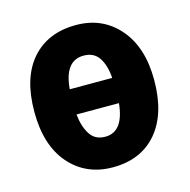

<svg xmlns="http://www.w3.org/2000/svg" viewBox="-89 -646 735 743"><g transform="rotate(-15 279.0 -274.5)"><path d="M516 -276Q516 -407 450 -483Q384 -559 278 -559Q165 -559 100.5 -485.5Q36 -412 36 -276Q36 -141 102 -65.5Q168 10 275 10Q388 10 452 -65Q516 -140 516 -276ZM276 -437Q318 -437 338 -405.5Q358 -374 361 -325H191Q200 -437 276 -437ZM277 -112Q236 -112 216 -143.5Q196 -175 191 -224H361Q350 -112 277 -112Z"/></g></svg>

Font: Noto Sans Display SemiCondensed Extra
Style: Regular
Weight: 800
Width: 4
Designer: Monotype Design Team
Foundry: Monotype Imaging Inc.
Version: Version 1.900